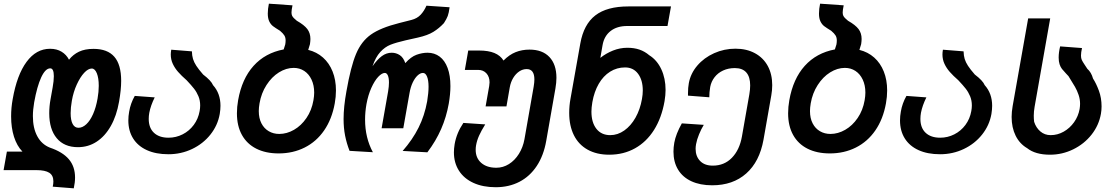

<svg xmlns="http://www.w3.org/2000/svg" viewBox="-60 -825 6080 1045"><path d="M230.5 162Q230.5 129.5 208 115.2Q185.5 101 139 101H-40.5L-22.5 0H62Q32 -31 16.2 -80.5Q0.5 -130 0.5 -191.5Q0.5 -239 9 -285Q32 -417 84.5 -488.2Q137 -559.5 212.5 -559.5Q249 -559.5 275.2 -543.5Q301.5 -527.5 315.5 -500Q338 -528.5 370.2 -543.8Q402.5 -559 449 -559Q525 -559 562.2 -516.2Q599.5 -473.5 599.5 -385Q599.5 -336.5 588 -271.5Q574.5 -194.5 543 -139Q511.5 -83.5 466 -53.8Q420.5 -24 364.5 -24Q289.5 -24 248.8 -72.8Q208 -121.5 208 -208.5Q208 -246.5 215 -284.5L226.5 -349Q233 -384.5 233 -410.5Q233 -453 213.5 -453Q187 -453 164.2 -403.8Q141.5 -354.5 126 -268Q119 -227 119 -193Q119 -128 142.8 -83.8Q166.5 -39.5 211.5 -21.5Q281 2 314.8 41.8Q348.5 81.5 348.5 141.5Q348.5 167.5 341.5 200L227 191Q230.5 176.5 230.5 162ZM471 -288.5Q477.5 -325.5 477.5 -358Q477.5 -400.5 467 -426.2Q456.5 -452 439.5 -452Q420 -452 398.2 -428.8Q376.5 -405.5 358 -365.2Q339.5 -325 331 -276.5Q324.5 -239.5 324.5 -209Q324.5 -170.5 335.5 -150Q346.5 -129.5 367 -129.5Q389 -129.5 409.8 -148.8Q430.5 -168 446.5 -204Q462.5 -240 471 -288.5Z M638.5 -169.5Q638.5 -193 643 -217.5Q650.5 -262.5 673.5 -303L782 -295Q760 -250.5 752.5 -211Q749.5 -194 749.5 -178Q749.5 -129 778 -102.2Q806.5 -75.5 857 -75.5Q898 -75.5 934 -93.8Q970 -112 994.5 -145Q1019 -178 1026.5 -220.5Q1029.5 -236.5 1029.5 -251Q1029.5 -278.5 1020 -301.2Q1010.5 -324 996 -342.5Q981.5 -361 956 -388Q927.5 -413 909.5 -433.5Q891.5 -454 880.5 -477.5Q869.5 -501 869.5 -528.5Q869.5 -539.5 872 -554.5L984.5 -545.5Q985 -522 990.5 -504Q996 -486 1008.5 -466.8Q1021 -447.5 1045.5 -419.5Q1089.5 -386 1099.5 -361.5Q1140 -316.5 1140 -249Q1140 -229.5 1136 -204.5Q1125 -142.5 1085.2 -92.5Q1045.5 -42.5 985.5 -14Q925.5 14.5 856.5 14.5Q788.5 14.5 739.5 -7.8Q690.5 -30 664.5 -71.5Q638.5 -113 638.5 -169.5Z M1229.5 -208.5Q1229.5 -243.5 1236 -279.5Q1256.5 -396 1320 -466.5Q1383.5 -537 1484 -556L1492.5 -583Q1494.5 -594.5 1494.5 -605Q1494.5 -620.5 1487.8 -631.8Q1481 -643 1464 -657.5Q1438.5 -673 1426 -682.5Q1413.5 -692 1405.5 -708.5Q1397.5 -725 1397.5 -751Q1397.5 -776.5 1403.5 -805L1532 -796Q1526.5 -769.5 1526.5 -757.5Q1526.5 -746.5 1529.8 -739.5Q1533 -732.5 1540 -725.8Q1547 -719 1555.5 -712Q1596 -689 1612.8 -666.8Q1629.5 -644.5 1629.5 -613Q1629.5 -602 1627 -584.5L1617.5 -553.5Q1664 -542 1698 -511.8Q1732 -481.5 1750.2 -435.8Q1768.5 -390 1768.5 -332.5Q1768.5 -298 1762 -262.5Q1746.5 -176.5 1704.2 -115.2Q1662 -54 1598.2 -22Q1534.5 10 1456.5 10Q1386 10 1335 -15.8Q1284 -41.5 1256.8 -90.5Q1229.5 -139.5 1229.5 -208.5ZM1646 -279.5Q1650 -302.5 1650 -321Q1650 -361 1635.5 -391.8Q1621 -422.5 1595.8 -439Q1570.5 -455.5 1538.5 -455.5Q1497.5 -455.5 1458.2 -431Q1419 -406.5 1390.5 -362.2Q1362 -318 1352.5 -262.5Q1348.5 -238.5 1348.5 -220.5Q1348.5 -181.5 1363 -153.5Q1377.5 -125.5 1402.8 -110.8Q1428 -96 1460 -96Q1501 -96 1540.2 -118.5Q1579.5 -141 1608 -182.8Q1636.5 -224.5 1646 -279.5Z M1810 -177Q1810 -243 1825.5 -328Q1849 -462.5 1877.8 -531.2Q1906.5 -600 1959 -637Q2011.5 -674 2112.5 -699.5L2179.5 -716.5Q2210.5 -724.5 2229.5 -744.8Q2248.5 -765 2261 -794L2387 -785.5Q2383 -754.5 2377 -738.2Q2371 -722 2356 -699Q2330 -671 2299 -651.8Q2268 -632.5 2214.5 -620.5L2147.5 -605.5Q2095.5 -593.5 2065.2 -581.5Q2035 -569.5 2009.8 -542Q1984.5 -514.5 1967.5 -464.5Q1993 -501 2018 -519.5Q2043 -538 2072 -538Q2096 -538 2115.8 -525Q2135.5 -512 2146 -481.5Q2176.5 -516 2207.2 -527Q2238 -538 2267 -538Q2304.5 -538 2332.8 -517Q2361 -496 2376.2 -455Q2391.5 -414 2391.5 -356Q2391.5 -313.5 2382.5 -261Q2369.5 -188 2341 -122.8Q2312.5 -57.5 2266 4L2131.5 -3.5Q2185.5 -65 2218.2 -130.5Q2251 -196 2265 -274Q2272.5 -320 2272.5 -352.5Q2272.5 -388.5 2264.2 -408.2Q2256 -428 2242 -428Q2227.5 -428 2212.8 -414.2Q2198 -400.5 2186.2 -375.8Q2174.5 -351 2169 -319L2135 -127H2017L2052.5 -328Q2057 -355 2057 -375.5Q2057 -400.5 2051 -414.2Q2045 -428 2034.5 -428Q2018.5 -428 1998.5 -406.8Q1978.5 -385.5 1961 -346.5Q1943.5 -307.5 1934.5 -258Q1927 -215.5 1927 -174Q1927 -75 1969.5 3.5L1842.5 -4Q1826.5 -45 1818.2 -87Q1810 -129 1810 -177Z M2410.5 4Q2410.5 -15.5 2414.5 -40.5Q2425 -101 2462 -156L2581 -148Q2559.5 -113.5 2547.5 -86.8Q2535.5 -60 2531 -33.5Q2529 -22 2529 -9.5Q2529 35 2559.2 61.5Q2589.5 88 2641.5 88Q2678 88 2710 68Q2742 48 2764.2 12.5Q2786.5 -23 2794.5 -67.5L2844.5 -352.5Q2848.5 -376.5 2848.5 -392.5Q2848.5 -449 2806.5 -449Q2785 -449 2766 -436.2Q2747 -423.5 2733.2 -400.8Q2719.5 -378 2714.5 -349.5L2696.5 -246H2583L2602.5 -356.5Q2604.5 -370.5 2604.5 -376.5Q2604.5 -407 2587.5 -425.8Q2570.5 -444.5 2542.5 -444.5H2470L2488.5 -550H2547.5Q2598 -550 2630.8 -536.5Q2663.5 -523 2680.5 -495.5Q2712 -527.5 2746.5 -541.2Q2781 -555 2822 -555Q2892 -555 2930.2 -514.8Q2968.5 -474.5 2968.5 -401.5Q2968.5 -375.5 2963 -343.5L2913 -58.5Q2899 21.5 2861.5 78.2Q2824 135 2767 164.5Q2710 194 2638 194Q2568.5 194 2517 170.5Q2465.5 147 2438 104Q2410.5 61 2410.5 4Z M3038 -210.5Q3038 -249.5 3045 -287.5L3098.5 -588.5Q3117 -692.5 3180.2 -741.2Q3243.5 -790 3360 -790H3592L3573 -683.5H3354Q3298 -683.5 3263 -656Q3228 -628.5 3219.5 -579L3207.5 -510Q3238 -534.5 3276.2 -549.8Q3314.5 -565 3354.5 -565Q3391.5 -565 3420.5 -555Q3449.5 -545 3473.5 -524.5Q3516 -498 3539.2 -448.2Q3562.5 -398.5 3562.5 -335.5Q3562.5 -307.5 3557 -274.5Q3541 -183.5 3499.8 -118Q3458.5 -52.5 3396.2 -17.8Q3334 17 3256 17Q3187.5 17 3138.2 -10.5Q3089 -38 3063.5 -89.2Q3038 -140.5 3038 -210.5ZM3434 -286Q3438.5 -311 3438.5 -332.5Q3438.5 -389 3412.8 -423.5Q3387 -458 3342 -458Q3297.5 -458 3260.5 -434.8Q3223.5 -411.5 3198.8 -368.8Q3174 -326 3164 -269Q3159 -239 3159 -217.5Q3159 -158.5 3186 -124Q3213 -89.5 3261.5 -89.5Q3302 -89.5 3337.8 -114.8Q3373.5 -140 3398.8 -184.5Q3424 -229 3434 -286Z M3605.5 0.5Q3605.5 -23 3610 -48.5Q3618.5 -95.5 3651 -153.5L3770.5 -145.5Q3756.5 -122.5 3744.8 -94Q3733 -65.5 3728.5 -40.5Q3726 -26.5 3726 -15Q3726 26 3750.5 51.2Q3775 76.5 3819.5 76.5Q3882 76.5 3923.5 33.8Q3965 -9 3978 -81.5L4018.5 -312Q4023 -338.5 4023 -360Q4023 -406.5 4002 -430.5Q3981 -454.5 3939.5 -454.5Q3904 -454.5 3875.5 -441.2Q3847 -428 3829 -404.5Q3811 -381 3805.5 -352Q3800.5 -323 3800.5 -295.5L3684.5 -304.5V-315.5Q3684.5 -348.5 3689 -372Q3698.5 -425 3735.2 -468Q3772 -511 3826.8 -535.5Q3881.5 -560 3942.5 -560Q4004 -560 4049.2 -535.2Q4094.5 -510.5 4118.8 -465.8Q4143 -421 4143 -361.5Q4143 -334 4138 -306L4095.5 -64.5Q4074 55 4001.5 119.2Q3929 183.5 3816 183.5Q3750.5 183.5 3703 161.5Q3655.5 139.5 3630.5 98.2Q3605.5 57 3605.5 0.5Z M4229.5 -208.5Q4229.5 -243.5 4236 -279.5Q4256.5 -396 4320 -466.5Q4383.5 -537 4484 -556L4492.5 -583Q4494.5 -594.5 4494.5 -605Q4494.5 -620.5 4487.8 -631.8Q4481 -643 4464 -657.5Q4438.5 -673 4426 -682.5Q4413.5 -692 4405.5 -708.5Q4397.5 -725 4397.5 -751Q4397.5 -776.5 4403.5 -805L4532 -796Q4526.5 -769.5 4526.5 -757.5Q4526.5 -746.5 4529.8 -739.5Q4533 -732.5 4540 -725.8Q4547 -719 4555.5 -712Q4596 -689 4612.8 -666.8Q4629.5 -644.5 4629.5 -613Q4629.5 -602 4627 -584.5L4617.5 -553.5Q4664 -542 4698 -511.8Q4732 -481.5 4750.2 -435.8Q4768.5 -390 4768.5 -332.5Q4768.5 -298 4762 -262.5Q4746.5 -176.5 4704.2 -115.2Q4662 -54 4598.2 -22Q4534.5 10 4456.5 10Q4386 10 4335 -15.8Q4284 -41.5 4256.8 -90.5Q4229.5 -139.5 4229.5 -208.5ZM4646 -279.5Q4650 -302.5 4650 -321Q4650 -361 4635.5 -391.8Q4621 -422.5 4595.8 -439Q4570.5 -455.5 4538.5 -455.5Q4497.5 -455.5 4458.2 -431Q4419 -406.5 4390.5 -362.2Q4362 -318 4352.5 -262.5Q4348.5 -238.5 4348.5 -220.5Q4348.5 -181.5 4363 -153.5Q4377.5 -125.5 4402.8 -110.8Q4428 -96 4460 -96Q4501 -96 4540.2 -118.5Q4579.5 -141 4608 -182.8Q4636.5 -224.5 4646 -279.5Z M4838.5 -169.5Q4838.5 -193 4843 -217.5Q4850.5 -262.5 4873.5 -303L4982 -295Q4960 -250.5 4952.5 -211Q4949.5 -194 4949.5 -178Q4949.5 -129 4978 -102.2Q5006.5 -75.5 5057 -75.5Q5098 -75.5 5134 -93.8Q5170 -112 5194.5 -145Q5219 -178 5226.5 -220.5Q5229.5 -236.5 5229.5 -251Q5229.5 -278.5 5220 -301.2Q5210.5 -324 5196 -342.5Q5181.5 -361 5156 -388Q5127.5 -413 5109.5 -433.5Q5091.5 -454 5080.5 -477.5Q5069.5 -501 5069.5 -528.5Q5069.5 -539.5 5072 -554.5L5184.5 -545.5Q5185 -522 5190.5 -504Q5196 -486 5208.5 -466.8Q5221 -447.5 5245.5 -419.5Q5289.5 -386 5299.5 -361.5Q5340 -316.5 5340 -249Q5340 -229.5 5336 -204.5Q5325 -142.5 5285.2 -92.5Q5245.5 -42.5 5185.5 -14Q5125.5 14.5 5056.5 14.5Q4988.5 14.5 4939.5 -7.8Q4890.5 -30 4864.5 -71.5Q4838.5 -113 4838.5 -169.5Z M5530.5 -18.5Q5489.5 -42.5 5467.8 -86.5Q5446 -130.5 5446 -188.5Q5446 -215.5 5451.5 -247.5L5536 -725H5656L5571 -243.5Q5566.5 -217.5 5566.5 -195.5Q5566.5 -178 5568.5 -162Q5579 -129.5 5602.5 -109.5Q5626 -89.5 5658.5 -89.5Q5696 -89.5 5729.5 -108.5Q5763 -127.5 5786 -160Q5809 -192.5 5816 -231.5Q5818.5 -247.5 5818.5 -259.5Q5818.5 -285 5810.5 -308.5Q5802.5 -332 5791 -352.2Q5779.5 -372.5 5755.5 -410.5L5741 -426Q5728 -439.5 5720 -449.8Q5712 -460 5707 -475.2Q5702 -490.5 5702 -511.5Q5702 -540 5710 -572.5L5829 -563.5Q5823.5 -539 5823.5 -522.5Q5823.5 -508.5 5827.8 -499Q5832 -489.5 5843.5 -472.5L5858 -450.5Q5868.5 -441.5 5876.5 -427.8Q5884.5 -414 5889 -397.5Q5906.5 -370.5 5921 -331.2Q5935.5 -292 5935.5 -246Q5935.5 -225 5932 -205.5Q5921 -143 5881 -92.2Q5841 -41.5 5781.2 -12.2Q5721.5 17 5655 17Q5575 17 5530.5 -18.5Z"/></svg>

Font: JuliaMono
Style: Bold Italic
Weight: 700
Italic angle: -9°
Monospace: yes
Designer: cormullion
Foundry: corm
Version: Version 0.057; ttfautohint (v1.8.4)